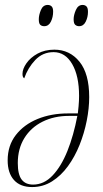

<svg xmlns="http://www.w3.org/2000/svg" viewBox="-20 -747 415 777"><path d="M200 -546Q262 -546 301.5 -497.5Q341 -449 341 -354Q341 -309 331 -258.5Q321 -208 302 -160.5Q283 -113 255 -74.5Q227 -36 190.5 -13Q154 10 110 10Q62 10 36.5 -18.5Q11 -47 11 -98Q11 -158 44 -200.5Q77 -243 132 -265.5Q187 -288 255 -288H295Q296 -295 298 -317Q300 -339 300 -359Q300 -440 272 -488Q244 -536 197 -536Q153 -536 123 -504.5Q93 -473 78 -430Q75 -432 73 -436Q71 -440 71 -448Q71 -468 87 -491Q103 -514 132 -530Q161 -546 200 -546ZM259 -278Q199 -278 152 -254.5Q105 -231 78.5 -188Q52 -145 52 -87Q52 -41 67.5 -20.5Q83 0 114 0Q158 0 193 -37Q228 -74 253 -136.5Q278 -199 293 -278ZM300 -641Q291 -641 284.5 -646.5Q278 -652 278 -669Q278 -686 287 -706.5Q296 -727 314 -727Q324 -727 330 -721Q336 -715 336 -699Q336 -678 327 -659.5Q318 -641 300 -641ZM159 -641Q149 -641 143 -646.5Q137 -652 137 -669Q137 -686 145.5 -706.5Q154 -727 173 -727Q183 -727 189 -721Q195 -715 195 -700Q195 -678 186 -659.5Q177 -641 159 -641Z"/></svg>

Font: Noto Serif Display Condensed ExtraLight
Style: Italic
Weight: 200
Width: 3
Italic angle: -12°
Designer: Monotype Design Team
Foundry: Monotype Imaging Inc.
Version: Version 2.009